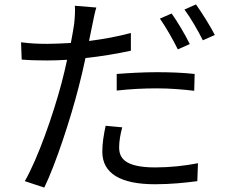

<svg xmlns="http://www.w3.org/2000/svg" viewBox="-20 -803 1040 867"><path d="M837 -604C817 -645 781 -706 755 -742L702 -719C729 -681 763 -621 783 -580ZM507 -394C568 -401 628 -404 690 -404C748 -404 807 -399 857 -393L859 -469C806 -475 745 -477 688 -477C624 -477 559 -473 507 -469ZM571 -654C511 -638 446 -626 382 -618L397 -691C401 -710 408 -748 415 -769L318 -777C320 -757 318 -724 315 -696C312 -676 307 -645 300 -609C262 -607 227 -605 194 -605C158 -605 122 -606 75 -612L78 -534C113 -531 149 -530 193 -530C221 -530 251 -531 283 -533C275 -497 267 -461 258 -428C221 -288 151 -87 92 15L180 44C232 -63 299 -268 335 -409C346 -452 357 -497 366 -541C435 -548 506 -560 571 -574ZM457 -235C448 -193 442 -155 442 -118C442 -20 524 29 680 29C752 29 818 22 871 15L874 -66C814 -54 745 -47 681 -47C540 -47 518 -92 518 -138C518 -164 523 -195 532 -228ZM813 -760C841 -722 874 -665 896 -621L950 -645C931 -683 892 -745 865 -783Z"/></svg>

Font: Source Han Sans KR Regular
Style: Regular
Weight: 400
Designer: Ryoko NISHIZUKA (kana & ideographs); Paul D. Hunt (Latin, Greek & Cyrillic); Wenlong ZHANG (bopomofo); Sandoll Communica
Foundry: Adobe Systems Incorporated
Version: Version 1.004;PS 1.004;hotconv 1.0.82;makeotf.lib2.5.63406